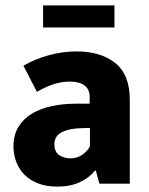

<svg xmlns="http://www.w3.org/2000/svg" viewBox="-20 -682 552 713"><path d="M67 -438Q108 -462 159.5 -476.5Q211 -491 265 -491Q354 -491 408 -448Q462 -405 462 -311V0H349L336 -48H332Q312 -22 276.5 -5.5Q241 11 193 11Q152 11 121.5 -1Q91 -13 71 -33Q51 -53 40.5 -80.5Q30 -108 30 -139Q30 -181 48.5 -211Q67 -241 98.5 -260Q130 -279 172.5 -288Q215 -297 263 -297H313V-323Q313 -350 294 -364.5Q275 -379 240 -379Q210 -379 181 -370Q152 -361 117 -341ZM314 -207 281 -206Q253 -205 234 -200Q215 -195 203.5 -187.5Q192 -180 187 -169.5Q182 -159 182 -148Q182 -117 200.5 -105.5Q219 -94 243 -94Q267 -94 286.5 -108Q306 -122 314 -139ZM405 -662V-580H140V-662Z"/></svg>

Font: Ek Mukta ExtraBold
Style: Regular
Weight: 800
Designer: Girish Dalvi and Yashodeep Gholap
Foundry: Ek Type
Version: Version 2.538;PS 1.002;hotconv 16.6.51;makeotf.lib2.5.65220;